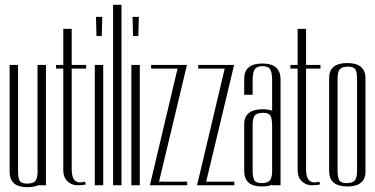

<svg xmlns="http://www.w3.org/2000/svg" viewBox="-20 -770 1560 798"><path d="M171 -500V0H141V-1Q121 8 93 8Q20 8 20 -56V-500H55V-60Q55 -30 62 -18.5Q69 -7 92 -7Q115 -7 124.5 -15.5Q134 -24 136 -48V-500Z M213 -500H243V-650H278V-500H338V-485H278V-67Q278 -12 312 -12Q324 -12 333 -15L337 -4Q326 0 302 0Q278 0 260.5 -16.5Q243 -33 243 -63V-485H213Z M374 0V-500H409V0ZM381 -620 379 -700H405L403 -620Z M450 0V-750H485V0Z M526 0V-500H561V0ZM533 -620 531 -700H557L555 -620Z M608 -500H757L641 -15H758V0H603L718 -485H608Z M804 -500H953L837 -15H954V0H799L914 -485H804Z M995 -254Q995 -316 1073 -316Q1094 -316 1111 -310V-439Q1111 -468 1103 -481.5Q1095 -495 1071 -495Q1047 -495 1038.5 -481.5Q1030 -468 1030 -439V-376H995V-443Q995 -506 1070.5 -506Q1146 -506 1146 -440V0H1111V-2Q1094 5 1068 5Q995 5 995 -59ZM1111 -51V-244Q1111 -276 1104.5 -288.5Q1098 -301 1073.5 -301Q1049 -301 1039.5 -290.5Q1030 -280 1030 -251V-62Q1030 -33 1037 -21Q1044 -9 1067 -9Q1090 -9 1099.5 -18Q1109 -27 1111 -51Z M1187 -500H1217V-650H1252V-500H1312V-485H1252V-67Q1252 -12 1286 -12Q1298 -12 1307 -15L1311 -4Q1300 0 1276 0Q1252 0 1234.5 -16.5Q1217 -33 1217 -63V-485H1187Z M1499 -57Q1499 5 1423.5 5Q1348 5 1348 -59V-446Q1348 -508 1423.5 -508Q1499 -508 1499 -444ZM1464 -440Q1464 -470 1457 -481.5Q1450 -493 1426 -493Q1402 -493 1392.5 -482.5Q1383 -472 1383 -443V-62Q1383 -33 1390 -21Q1397 -9 1421 -9Q1445 -9 1454.5 -20Q1464 -31 1464 -60Z"/></svg>

Font: Dorsa
Style: Regular
Weight: 400
Version: Version 1.002